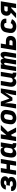

<svg xmlns="http://www.w3.org/2000/svg" viewBox="3019 -3597 586 6664"><g transform="rotate(-90 3312.0 -265.0)"><path d="M250 8Q275 8 300.5 6Q326 4 352 -2Q378 -8 403 -18.5Q428 -29 450 -46Q472 -63 485 -87Q498 -111 502 -136Q507 -164 502 -190.5Q497 -217 481 -237Q465 -257 443 -271Q462 -278 480.5 -289.5Q499 -301 509.5 -320Q520 -339 524 -359Q529 -393 519.5 -425Q510 -457 488 -480Q466 -503 436 -516Q406 -529 373 -533.5Q340 -538 306 -538Q267 -538 227 -528.5Q187 -519 151.5 -494Q116 -469 94 -432.5Q72 -396 65 -356H213Q217 -376 232.5 -391Q248 -406 267.5 -411Q287 -416 306 -416Q318 -416 329.5 -415Q341 -414 352 -410.5Q363 -407 371 -398.5Q379 -390 377 -378Q375 -365 363.5 -355.5Q352 -346 339 -342Q326 -338 313 -336.5Q300 -335 287 -335H218L198 -216H268Q283 -216 298.5 -214Q314 -212 328 -205.5Q342 -199 350.5 -186Q359 -173 356 -157Q354 -142 339.5 -132.5Q325 -123 310 -119.5Q295 -116 280 -115Q265 -114 250 -114Q235 -114 220 -116Q205 -118 192.5 -124.5Q180 -131 172 -143.5Q164 -156 166 -171L167 -173H18Q18 -169 17 -166Q11 -131 23 -99Q35 -67 59.5 -45.5Q84 -24 115.5 -12.5Q147 -1 181 3.5Q215 8 250 8Z M576 0H725L760 -210H925L890 0H1040L1127 -530H978L945 -331H780L813 -530H663Z M1318 8Q1350 8 1382.5 -1.5Q1415 -11 1442 -33.5Q1469 -56 1487 -85Q1492 -54 1515 -31Q1538 -8 1569.5 0Q1601 8 1635 8H1676V-114H1655Q1650 -114 1645 -116.5Q1640 -119 1638.5 -124Q1637 -129 1638 -135L1703 -530H1554L1539 -442Q1531 -470 1514.5 -493.5Q1498 -517 1470 -527.5Q1442 -538 1411 -538Q1381 -538 1350.5 -530Q1320 -522 1293 -503.5Q1266 -485 1246.5 -459Q1227 -433 1216.5 -403.5Q1206 -374 1201 -344L1182 -234Q1177 -200 1175.5 -166.5Q1174 -133 1181.5 -101Q1189 -69 1206.5 -43Q1224 -17 1254 -4.5Q1284 8 1318 8ZM1400 -114Q1381 -114 1364 -120.5Q1347 -127 1337.5 -142.5Q1328 -158 1326.5 -176.5Q1325 -195 1329 -214L1347 -324Q1351 -348 1365.5 -371Q1380 -394 1404.5 -405Q1429 -416 1454 -416Q1474 -416 1490.5 -406Q1507 -396 1513 -378Q1519 -360 1519 -340Q1519 -320 1516 -300L1498 -190Q1494 -168 1480 -149Q1466 -130 1444 -122Q1422 -114 1400 -114Z M1746 0H1895L1918 -135L1962 -180L2057 0H2218L2066 -286L2306 -530H2125L1951 -334L1983 -530H1833Z M2549 8Q2583 8 2617.5 2Q2652 -4 2685 -19.5Q2718 -35 2744.5 -61Q2771 -87 2786 -120Q2801 -153 2807 -187L2825 -297Q2830 -330 2829.5 -363Q2829 -396 2817.5 -425Q2806 -454 2785 -477Q2764 -500 2735.5 -513.5Q2707 -527 2675 -532.5Q2643 -538 2610 -538Q2576 -538 2541.5 -532.5Q2507 -527 2474 -511Q2441 -495 2414.5 -469Q2388 -443 2373 -410Q2358 -377 2353 -344L2334 -234Q2329 -200 2330 -167.5Q2331 -135 2342 -105.5Q2353 -76 2374.5 -53.5Q2396 -31 2424 -17Q2452 -3 2484 2.5Q2516 8 2549 8ZM2552 -114Q2526 -114 2506 -127Q2486 -140 2481 -164.5Q2476 -189 2481 -214L2499 -324Q2503 -349 2517.5 -372Q2532 -395 2557 -405.5Q2582 -416 2608 -416Q2633 -416 2653.5 -403Q2674 -390 2678.5 -366Q2683 -342 2679 -317L2660 -207Q2656 -182 2641.5 -158.5Q2627 -135 2602 -124.5Q2577 -114 2552 -114Z M2880 0H3029L3047 -106Q3055 -154 3059 -201.5Q3063 -249 3061 -296.5Q3059 -344 3059 -391L3152 -127H3258L3438 -392Q3423 -344 3405 -297Q3387 -250 3375.5 -202.5Q3364 -155 3356 -106L3338 0H3488L3575 -530H3426L3222 -230L3117 -530H2967Z M3798 8Q3826 8 3853.5 -1.5Q3881 -11 3901.5 -32.5Q3922 -54 3936 -79Q3943 -49 3966 -28Q3989 -7 4019.5 0.5Q4050 8 4083 8H4124V-114H4103Q4098 -114 4093 -116.5Q4088 -119 4086.5 -124Q4085 -129 4086 -135L4151 -530H4002L3946 -190Q3942 -168 3928 -149Q3914 -130 3892 -122Q3870 -114 3849 -114Q3830 -114 3814.5 -121.5Q3799 -129 3791 -144.5Q3783 -160 3782.5 -178Q3782 -196 3785 -214L3837 -530H3687L3638 -234Q3633 -198 3633 -163Q3633 -128 3643.5 -96Q3654 -64 3676 -39.5Q3698 -15 3730.5 -3.5Q3763 8 3798 8Z M4176 0H4325L4376 -305Q4378 -318 4380.5 -330.5Q4383 -343 4387 -356Q4391 -369 4396.5 -381.5Q4402 -394 4412 -405Q4422 -416 4435 -416Q4449 -416 4457 -405.5Q4465 -395 4465.5 -381.5Q4466 -368 4464 -354L4405 0H4555L4605 -305Q4607 -318 4610 -330.5Q4613 -343 4617 -356Q4621 -369 4626 -381.5Q4631 -394 4641.5 -405Q4652 -416 4665 -416Q4678 -416 4686 -405.5Q4694 -395 4694.5 -381.5Q4695 -368 4693 -354L4634 0H4784L4838 -329Q4843 -357 4844.5 -384Q4846 -411 4842.5 -437.5Q4839 -464 4828.5 -487.5Q4818 -511 4795.5 -524.5Q4773 -538 4746 -538Q4725 -538 4703 -529.5Q4681 -521 4664.5 -504.5Q4648 -488 4635.5 -468Q4623 -448 4615 -427Q4612 -455 4602 -481Q4592 -507 4569 -522.5Q4546 -538 4517 -538Q4494 -538 4471 -528Q4448 -518 4431 -499.5Q4414 -481 4401 -460L4413 -530H4263Z M4896 0H5189Q5223 0 5257.5 -8Q5292 -16 5323 -37Q5354 -58 5371 -90Q5388 -122 5394 -156Q5400 -197 5393 -236.5Q5386 -276 5359 -303.5Q5332 -331 5293.5 -342Q5255 -353 5215 -353H5104L5133 -530H4983ZM5065 -122 5083 -231H5214Q5228 -231 5237 -222.5Q5246 -214 5247.5 -201Q5249 -188 5247 -175Q5245 -161 5237.5 -148Q5230 -135 5216.5 -128.5Q5203 -122 5189 -122Z M5732 8Q5768 8 5805.5 0Q5843 -8 5877 -28Q5911 -48 5937.5 -78Q5964 -108 5980 -143L5843 -188Q5833 -166 5816 -148Q5799 -130 5776.5 -122Q5754 -114 5732 -114Q5705 -114 5682 -125.5Q5659 -137 5651.5 -162Q5644 -187 5649 -214L5667 -324Q5671 -348 5685 -371.5Q5699 -395 5724 -405.5Q5749 -416 5773 -416Q5795 -416 5814 -408.5Q5833 -401 5841 -381.5Q5849 -362 5846 -341L5845 -338H5994Q5995 -342 5995 -345Q6001 -381 5992 -414.5Q5983 -448 5961 -473Q5939 -498 5908.5 -512.5Q5878 -527 5843.5 -532.5Q5809 -538 5773 -538Q5740 -538 5706 -532Q5672 -526 5639.5 -510Q5607 -494 5581 -468Q5555 -442 5540.5 -409.5Q5526 -377 5521 -344L5502 -234Q5496 -193 5500 -152.5Q5504 -112 5525 -79.5Q5546 -47 5579 -27Q5612 -7 5651.5 0.5Q5691 8 5732 8Z M6012 0H6185L6367 -170H6390L6362 0H6512L6599 -530H6306Q6271 -530 6236.5 -522Q6202 -514 6171 -491.5Q6140 -469 6123.5 -436.5Q6107 -404 6101 -369Q6094 -328 6101.5 -287.5Q6109 -247 6137 -219Q6165 -191 6203 -179ZM6279 -291Q6266 -291 6256.5 -300.5Q6247 -310 6246 -323.5Q6245 -337 6247 -351Q6250 -365 6257 -379Q6264 -393 6277.5 -400.5Q6291 -408 6306 -408H6430L6410 -291Z"/></g></svg>

Font: Iosevka Sparkle Heavy
Style: Italic
Weight: 900
Italic angle: -9°
Designer: Belleve Invis
Foundry: Belleve Invis
Version: Version 4.5.0; ttfautohint (v1.8.3)